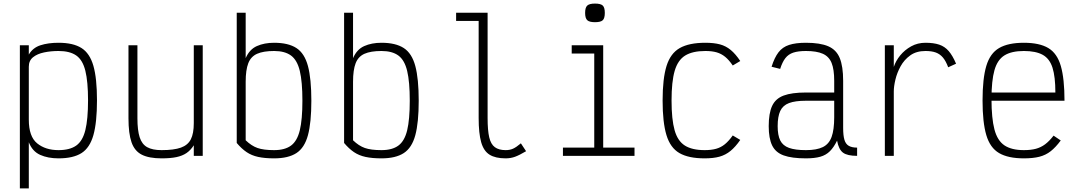

<svg xmlns="http://www.w3.org/2000/svg" viewBox="-20 -871 6040 1073"><path d="M91 182V-618H141V-566Q163 -604 206 -618Q249 -632 307 -632Q389 -632 435.5 -602.5Q482 -573 502 -503Q522 -433 522 -310Q522 -187 502 -116Q482 -45 435.5 -15.5Q389 14 307 14Q248 14 204.5 -5.5Q161 -25 141 -76V182ZM307 -32Q370 -32 406 -57.5Q442 -83 457 -144Q472 -205 472 -310Q472 -415 457 -475.5Q442 -536 406 -561Q370 -586 307 -586Q264 -586 226 -578Q188 -570 164.5 -551Q141 -532 141 -498V-202Q141 -108 187.5 -70Q234 -32 307 -32Z M883 14Q813 14 772.5 -6.5Q732 -27 715 -76Q698 -125 698 -210V-618H748V-210Q748 -143 760.5 -104Q773 -65 802.5 -48.5Q832 -32 883 -32Q952 -32 991 -46Q1030 -60 1046.5 -92.5Q1063 -125 1063 -183V-618H1113V0H1063V-59Q1045 -31 1022 -15.5Q999 0 966 7Q933 14 883 14Z M1512 14Q1460 14 1423 6Q1386 -2 1358 -21Q1330 -40 1303 -72V-800H1353V-546Q1374 -595 1415.5 -613.5Q1457 -632 1512 -632Q1591 -632 1636.5 -602.5Q1682 -573 1701 -502Q1720 -431 1720 -308Q1720 -186 1701 -115.5Q1682 -45 1636.5 -15.5Q1591 14 1512 14ZM1512 -32Q1572 -32 1606.5 -57.5Q1641 -83 1655.5 -143Q1670 -203 1670 -308Q1670 -414 1655.5 -474.5Q1641 -535 1606.5 -560.5Q1572 -586 1512 -586Q1452 -586 1417 -570.5Q1382 -555 1367.5 -517.5Q1353 -480 1353 -414V-87Q1385 -56 1419 -44Q1453 -32 1512 -32Z M2112 14Q2060 14 2023 6Q1986 -2 1958 -21Q1930 -40 1903 -72V-800H1953V-546Q1974 -595 2015.5 -613.5Q2057 -632 2112 -632Q2191 -632 2236.5 -602.5Q2282 -573 2301 -502Q2320 -431 2320 -308Q2320 -186 2301 -115.5Q2282 -45 2236.5 -15.5Q2191 14 2112 14ZM2112 -32Q2172 -32 2206.5 -57.5Q2241 -83 2255.5 -143Q2270 -203 2270 -308Q2270 -414 2255.5 -474.5Q2241 -535 2206.5 -560.5Q2172 -586 2112 -586Q2052 -586 2017 -570.5Q1982 -555 1967.5 -517.5Q1953 -480 1953 -414V-87Q1985 -56 2019 -44Q2053 -32 2112 -32Z M2806 14Q2749 14 2716 -6.5Q2683 -27 2669 -76.5Q2655 -126 2655 -211V-754H2529V-800H2705V-211Q2705 -143 2714 -104Q2723 -65 2745.5 -48.5Q2768 -32 2806 -32Q2829 -32 2847 -40Q2865 -48 2891 -70L2920 -26Q2883 -4 2858.5 5Q2834 14 2806 14Z M3301 0V-603L3332 -572H3175V-618H3351V0ZM3126 0V-46H3526V0ZM3305 -747Q3274 -747 3262 -758Q3250 -769 3250 -799Q3250 -829 3262 -840Q3274 -851 3305 -851Q3337 -851 3348.5 -840Q3360 -829 3360 -799Q3360 -769 3348.5 -758Q3337 -747 3305 -747Z M3918 14Q3828 14 3777 -15.5Q3726 -45 3704.5 -116Q3683 -187 3683 -309Q3683 -432 3705 -502.5Q3727 -573 3779 -602.5Q3831 -632 3922 -632Q3970 -632 4003.5 -623Q4037 -614 4064 -591.5Q4091 -569 4117 -530L4075 -505Q4054 -536 4032.5 -553.5Q4011 -571 3985 -578.5Q3959 -586 3922 -586Q3850 -586 3809 -560.5Q3768 -535 3750.5 -475Q3733 -415 3733 -309Q3733 -204 3750 -143.5Q3767 -83 3807.5 -57.5Q3848 -32 3918 -32Q3955 -32 3982 -39.5Q4009 -47 4031 -65Q4053 -83 4075 -114L4117 -89Q4090 -50 4062.5 -27.5Q4035 -5 4001 4.5Q3967 14 3918 14Z M4484 14Q4405 14 4359.5 -2.5Q4314 -19 4295 -58.5Q4276 -98 4276 -166Q4276 -238 4295 -279Q4314 -320 4359.5 -337Q4405 -354 4484 -354H4642V-419Q4642 -483 4627.5 -519Q4613 -555 4578.5 -570.5Q4544 -586 4484 -586Q4441 -586 4413.5 -577Q4386 -568 4369 -546Q4352 -524 4340 -486L4292 -498Q4308 -549 4330.5 -578.5Q4353 -608 4390 -620Q4427 -632 4484 -632Q4563 -632 4608.5 -612.5Q4654 -593 4673 -546.5Q4692 -500 4692 -419V-156Q4692 -114 4699 -90Q4706 -66 4723.5 -56Q4741 -46 4770 -46V0Q4715 0 4691 -18Q4667 -36 4658 -85Q4640 -48 4618 -26Q4596 -4 4564 5Q4532 14 4484 14ZM4484 -32Q4544 -32 4578.5 -49Q4613 -66 4627.5 -106Q4642 -146 4642 -216V-308H4484Q4424 -308 4389.5 -295Q4355 -282 4340.5 -251Q4326 -220 4326 -166Q4326 -115 4340.5 -86Q4355 -57 4389.5 -44.5Q4424 -32 4484 -32Z M4925 0V-618H4975V-497Q4986 -531 5011 -561.5Q5036 -592 5072 -612Q5108 -632 5152 -632Q5198 -632 5229 -621.5Q5260 -611 5282 -585.5Q5304 -560 5323 -515L5279 -495Q5266 -530 5249.5 -549.5Q5233 -569 5210 -577.5Q5187 -586 5152 -586Q5101 -586 5067 -561.5Q5033 -537 5013 -500.5Q4993 -464 4984 -426Q4975 -388 4975 -360V0Z M5702 14Q5614 14 5563.5 -15.5Q5513 -45 5492 -116Q5471 -187 5471 -309Q5471 -432 5492 -502.5Q5513 -573 5563.5 -602.5Q5614 -632 5702 -632Q5789 -632 5838.5 -602.5Q5888 -573 5908.5 -502Q5929 -431 5929 -308H5500V-354H5878Q5878 -442 5862 -492.5Q5846 -543 5807.5 -564.5Q5769 -586 5702 -586Q5633 -586 5593.5 -561.5Q5554 -537 5537.5 -478.5Q5521 -420 5521 -318Q5521 -210 5537.5 -147.5Q5554 -85 5593.5 -58.5Q5633 -32 5702 -32Q5741 -32 5769 -39.5Q5797 -47 5820.5 -64.5Q5844 -82 5868 -113L5908 -86Q5880 -48 5852 -26Q5824 -4 5788.5 5Q5753 14 5702 14Z"/></svg>

Font: Victor Mono Thin
Style: Regular
Weight: 100
Monospace: yes
Designer: Rune Bjørnerås
Version: Version 1.561;gftools[0.9.30]